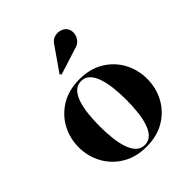

<svg xmlns="http://www.w3.org/2000/svg" viewBox="-201 -835 967 967"><g transform="rotate(-45 282.0 -351.5)"><path d="M282.5 10Q207 10 152.2 -23Q97.5 -56 67.8 -110.5Q38 -165 38 -230Q38 -295 67.8 -349.5Q97.5 -404 152.2 -437Q207 -470 282.5 -470Q358 -470 412.5 -437Q467 -404 496.5 -349.5Q526 -295 526 -230Q526 -165 496.5 -110.5Q467 -56 412.5 -23Q358 10 282.5 10ZM282.5 -2.5Q310 -2.5 328.2 -21Q346.5 -39.5 357.2 -71.5Q368 -103.5 372.5 -144.5Q377 -185.5 377 -230Q377 -275 372.5 -315.8Q368 -356.5 357.2 -388.5Q346.5 -420.5 328.2 -439Q310 -457.5 282.5 -457.5Q254.5 -457.5 236.2 -439Q218 -420.5 207.2 -388.5Q196.5 -356.5 192 -315.8Q187.5 -275 187.5 -230Q187.5 -185.5 192 -144.5Q196.5 -103.5 207.2 -71.5Q218 -39.5 236.2 -21Q254.5 -2.5 282.5 -2.5ZM236.5 -550 230 -558.5 315 -680.5Q329.5 -704.5 350.5 -710.2Q371.5 -716 390.8 -709.5Q410 -703 419.5 -689Q430 -673 428 -652.5Q426 -632 412.5 -615.5Q399 -599 375 -594Z"/></g></svg>

Font: Bodoni Moda 18pt
Style: Bold
Weight: 700
Designer: Owen Earl
Foundry: indestructible type
Version: Version 2.004